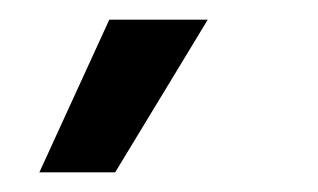

<svg xmlns="http://www.w3.org/2000/svg" viewBox="-20 -771 323 195"><path d="M97 -596H20L91 -751H191Z"/></svg>

Font: Bricolage Grotesque 16pt
Style: Regular
Weight: 400
Version: Version 1.001;gftools[0.9.33.dev8+g029e19f]